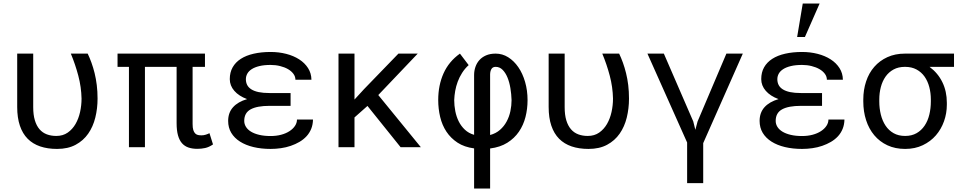

<svg xmlns="http://www.w3.org/2000/svg" viewBox="-20 -831 5441 1084"><path d="M167.5 -528.3V-226.1Q167.5 -182.6 176.8 -151.9Q186 -121.1 203.1 -101.3Q220.2 -81.5 244.4 -72.5Q268.6 -63.5 297.9 -63.5Q335.4 -63.5 362.3 -82.3Q389.2 -101.1 406.5 -131.1Q423.8 -161.1 432.1 -198.7Q440.4 -236.3 440.4 -274.4Q439 -339.8 422.1 -403.6Q405.3 -467.3 379.9 -528.3H475.1Q486.3 -504.9 496.3 -477.3Q506.3 -449.7 514.2 -418Q522 -386.2 526.4 -350.3Q530.8 -314.5 530.8 -274.4Q530.8 -218.8 518.1 -167.2Q505.4 -115.7 478 -76.4Q450.7 -37.1 407.2 -13.7Q363.8 9.8 302.2 9.8Q248.5 9.8 206.8 -4.4Q165 -18.6 136.2 -47.6Q107.4 -76.7 92.3 -121.3Q77.1 -166 77.1 -227.1V-528.3Z M1137.2 -453.6H1067.4V-130.9Q1067.4 -109.4 1071.3 -96.9Q1075.2 -84.5 1082 -77.6Q1088.9 -70.8 1097.9 -68.8Q1106.9 -66.9 1117.7 -66.9Q1130.4 -66.9 1142.3 -70.8Q1154.3 -74.7 1162.6 -79.1L1182.6 -15.6Q1159.7 0 1138.4 4.6Q1117.2 9.3 1094.2 9.3Q1066.4 9.3 1044.4 2Q1022.5 -5.4 1007.6 -22.2Q992.7 -39.1 984.9 -66.9Q977.1 -94.7 977.1 -135.7V-453.6H798.3V0H708V-453.6H643.6V-528.3H1137.2Z M1502 -233.4Q1431.2 -233.4 1395 -213.6Q1358.9 -193.8 1358.9 -148.4Q1358.9 -130.4 1368.7 -114.7Q1378.4 -99.1 1397.2 -87.6Q1416 -76.2 1443.8 -69.6Q1471.7 -63 1507.8 -63Q1540 -63 1567.4 -70.3Q1594.7 -77.6 1614.5 -90.6Q1634.3 -103.5 1645.5 -120.4Q1656.7 -137.2 1656.7 -156.2H1747.1Q1746.6 -127.4 1737.1 -103.8Q1727.5 -80.1 1710.7 -61.8Q1693.8 -43.5 1670.9 -30Q1647.9 -16.6 1621.6 -7.6Q1595.2 1.5 1566.2 5.6Q1537.1 9.8 1507.8 9.8Q1455.1 9.8 1411.1 -0.7Q1367.2 -11.2 1335.2 -31.5Q1303.2 -51.8 1285.6 -81.1Q1268.1 -110.4 1268.1 -148.4Q1268.1 -194.8 1295.7 -225.6Q1323.2 -256.3 1375 -271.5Q1328.6 -288.6 1303 -318.1Q1277.3 -347.7 1277.3 -384.3Q1277.3 -422.4 1293.5 -450.9Q1309.6 -479.5 1339.6 -498.8Q1369.6 -518.1 1412.4 -527.8Q1455.1 -537.6 1507.8 -537.6Q1554.2 -537.6 1595.9 -526.9Q1637.7 -516.1 1669.2 -495.8Q1700.7 -475.6 1719.2 -446.5Q1737.8 -417.5 1738.3 -380.9H1647.9Q1647.9 -398.9 1636.5 -414.3Q1625 -429.7 1606 -440.7Q1586.9 -451.7 1561.5 -458Q1536.1 -464.4 1507.8 -464.4Q1471.2 -464.4 1444.8 -458Q1418.5 -451.7 1401.4 -440.7Q1384.3 -429.7 1376.2 -415Q1368.2 -400.4 1368.2 -383.8Q1368.2 -365.7 1375.5 -351.3Q1382.8 -336.9 1398.9 -326.7Q1415 -316.4 1440.4 -311Q1465.8 -305.7 1502 -305.7H1620.6V-233.4Z M2054.7 -232.9 1981.4 -168V0H1891.1V-528.3H1981.4V-269L2035.2 -327.6L2229.5 -528.3H2338.4L2115.7 -294.4L2356 0H2241.7Z M2656.7 6.8Q2601.6 -0.5 2563.2 -25.6Q2524.9 -50.8 2500.5 -87.6Q2476.1 -124.5 2465.1 -170.7Q2454.1 -216.8 2454.1 -266.6Q2454.1 -349.6 2484.1 -416.7Q2514.2 -483.9 2576.7 -528.3L2626 -463.4Q2604 -443.4 2588.9 -419.4Q2573.7 -395.5 2564.2 -369.9Q2554.7 -344.2 2550 -317.9Q2545.4 -291.5 2544.4 -266.1Q2544.4 -234.9 2550.5 -203.6Q2556.6 -172.4 2569.8 -145.8Q2583 -119.1 2604.5 -98.9Q2626 -78.6 2656.7 -69.8V-407.7Q2656.7 -431.2 2664.1 -452.9Q2671.4 -474.6 2686.3 -491.5Q2701.2 -508.3 2724.1 -518.3Q2747.1 -528.3 2778.3 -528.3Q2816.4 -528.3 2849.1 -507.8Q2881.8 -487.3 2906.2 -451.9Q2930.7 -416.5 2944.6 -368.4Q2958.5 -320.3 2958.5 -265.6Q2958.5 -216.3 2946.8 -170.4Q2935.1 -124.5 2909.7 -87.4Q2884.3 -50.3 2844.2 -25.1Q2804.2 0 2747.1 7.3V233.4H2656.7ZM2747.1 -68.8Q2779.8 -77.6 2802.7 -97.7Q2825.7 -117.7 2840.3 -144.8Q2855 -171.9 2861.6 -203.4Q2868.2 -234.9 2868.2 -265.6Q2867.2 -299.8 2861.6 -333.5Q2856 -367.2 2845 -393.8Q2834 -420.4 2817.4 -437Q2800.8 -453.6 2778.3 -453.6Q2762.2 -453.6 2754.9 -441.9Q2747.6 -430.2 2747.1 -411.1Z M3168 -528.3V-226.1Q3168 -182.6 3177.2 -151.9Q3186.5 -121.1 3203.6 -101.3Q3220.7 -81.5 3244.9 -72.5Q3269 -63.5 3298.3 -63.5Q3335.9 -63.5 3362.8 -82.3Q3389.6 -101.1 3407 -131.1Q3424.3 -161.1 3432.6 -198.7Q3440.9 -236.3 3440.9 -274.4Q3439.5 -339.8 3422.6 -403.6Q3405.8 -467.3 3380.4 -528.3H3475.6Q3486.8 -504.9 3496.8 -477.3Q3506.8 -449.7 3514.6 -418Q3522.5 -386.2 3526.9 -350.3Q3531.2 -314.5 3531.2 -274.4Q3531.2 -218.8 3518.6 -167.2Q3505.9 -115.7 3478.5 -76.4Q3451.2 -37.1 3407.7 -13.7Q3364.3 9.8 3302.7 9.8Q3249 9.8 3207.3 -4.4Q3165.5 -18.6 3136.7 -47.6Q3107.9 -76.7 3092.8 -121.3Q3077.6 -166 3077.6 -227.1V-528.3Z M4081.1 -528.3H4173.8L3950.2 -22.9V203.1H3859.4V-26.4L3635.3 -528.3H3728L3894 -145.5L3905.8 -98.1L3918.5 -145.5Z M4502.4 -233.4Q4431.6 -233.4 4395.5 -213.6Q4359.4 -193.8 4359.4 -148.4Q4359.4 -130.4 4369.1 -114.7Q4378.9 -99.1 4397.7 -87.6Q4416.5 -76.2 4444.3 -69.6Q4472.2 -63 4508.3 -63Q4540.5 -63 4567.9 -70.3Q4595.2 -77.6 4615 -90.6Q4634.8 -103.5 4646 -120.4Q4657.2 -137.2 4657.2 -156.2H4747.6Q4747.1 -127.4 4737.5 -103.8Q4728 -80.1 4711.2 -61.8Q4694.3 -43.5 4671.4 -30Q4648.4 -16.6 4622.1 -7.6Q4595.7 1.5 4566.7 5.6Q4537.6 9.8 4508.3 9.8Q4455.6 9.8 4411.6 -0.7Q4367.7 -11.2 4335.7 -31.5Q4303.7 -51.8 4286.1 -81.1Q4268.6 -110.4 4268.6 -148.4Q4268.6 -194.8 4296.1 -225.6Q4323.7 -256.3 4375.5 -271.5Q4329.1 -288.6 4303.5 -318.1Q4277.8 -347.7 4277.8 -384.3Q4277.8 -422.4 4293.9 -450.9Q4310.1 -479.5 4340.1 -498.8Q4370.1 -518.1 4412.8 -527.8Q4455.6 -537.6 4508.3 -537.6Q4554.7 -537.6 4596.4 -526.9Q4638.2 -516.1 4669.7 -495.8Q4701.2 -475.6 4719.7 -446.5Q4738.3 -417.5 4738.8 -380.9H4648.4Q4648.4 -398.9 4637 -414.3Q4625.5 -429.7 4606.4 -440.7Q4587.4 -451.7 4562 -458Q4536.6 -464.4 4508.3 -464.4Q4471.7 -464.4 4445.3 -458Q4418.9 -451.7 4401.9 -440.7Q4384.8 -429.7 4376.7 -415Q4368.7 -400.4 4368.7 -383.8Q4368.7 -365.7 4376 -351.3Q4383.3 -336.9 4399.4 -326.7Q4415.5 -316.4 4440.9 -311Q4466.3 -305.7 4502.4 -305.7H4621.1V-233.4ZM4512.2 -811H4607.4L4524.4 -622.1H4480.5Z M5366.2 -453.6H5228Q5275.4 -418.5 5300.5 -366.9Q5325.7 -315.4 5325.7 -251V-239.7Q5325.7 -191.4 5309.8 -146.5Q5293.9 -101.6 5263.9 -66.9Q5233.9 -32.2 5189.9 -11.2Q5146 9.8 5090.3 9.8Q5034.2 9.8 4990.2 -10.7Q4946.3 -31.2 4916 -67.4Q4885.7 -103.5 4869.9 -152.3Q4854 -201.2 4854 -258.3V-269Q4854 -323.7 4869.9 -371.3Q4885.7 -418.9 4916 -453.6Q4946.3 -488.3 4990 -508.3Q5033.7 -528.3 5089.4 -528.3H5366.2ZM4944.3 -258.3Q4944.3 -219.2 4953.1 -183.8Q4961.9 -148.4 4979.7 -121.6Q4997.6 -94.7 5025.1 -79.1Q5052.7 -63.5 5090.3 -63.5Q5127.4 -63.5 5154.8 -79.1Q5182.1 -94.7 5200.2 -121.6Q5218.3 -148.4 5226.8 -183.8Q5235.4 -219.2 5235.4 -258.3V-269Q5235.4 -306.2 5226.6 -339.6Q5217.8 -373 5200 -398.4Q5182.1 -423.8 5154.5 -438.7Q5127 -453.6 5089.4 -453.6Q5052.2 -453.6 5024.9 -438.7Q4997.6 -423.8 4979.7 -398.4Q4961.9 -373 4953.1 -339.6Q4944.3 -306.2 4944.3 -269Z"/></svg>

Font: Roboto Mono
Style: Regular
Weight: 400
Designer: Google
Version: Version 2.000985; 2015; ttfautohint (v1.3)